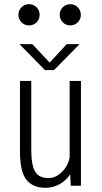

<svg xmlns="http://www.w3.org/2000/svg" viewBox="-20 -888 490 918"><path d="M118.5 -766.5Q97.5 -766.5 82.8 -781.2Q68 -796 68 -817Q68 -838.5 82.8 -853.2Q97.5 -868 118.5 -868Q140 -868 154.8 -853.2Q169.5 -838.5 169.5 -817Q169.5 -796 154.8 -781.2Q140 -766.5 118.5 -766.5ZM265.5 -817Q265.5 -838.5 280.2 -853.2Q295 -868 316 -868Q337 -868 351.8 -853.2Q366.5 -838.5 366.5 -817Q366.5 -796 351.8 -781.2Q337 -766.5 316 -766.5Q295 -766.5 280.2 -781.2Q265.5 -796 265.5 -817ZM360.5 -677 238.5 -553H195L73 -677H134.5L217.5 -588.5L299 -677ZM197.5 10Q137 10 106.2 -28.8Q75.5 -67.5 75.5 -162.5V-501H129.5V-171.5Q129.5 -98.5 148 -67.5Q166.5 -36.5 211.5 -36.5Q239 -36.5 262.2 -54Q285.5 -71.5 297.5 -93.2Q309.5 -115 313 -136V-501H367V0H318.5L315.5 -54.5Q295.5 -24 264.2 -7Q233 10 197.5 10Z"/></svg>

Font: League Mono Condensed UltraLight
Style: Regular
Weight: 200
Width: 1
Designer: Tyler Finck
Foundry: The League of Moveable Type / Tyler Finck
Version: Version 2.210